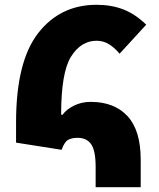

<svg xmlns="http://www.w3.org/2000/svg" viewBox="-20 -781 662 801"><path d="M379 -85Q379 -152 360.5 -179Q342 -206 304 -206Q279 -206 264 -197.5Q249 -189 237 -156L47 -186V-270Q47 -524 139 -642.5Q231 -761 383 -761Q445 -761 495 -741.5Q545 -722 590 -678L479 -557Q456 -584 433 -597.5Q410 -611 383 -611Q318 -611 276.5 -545Q235 -479 235 -303L241 -302Q256 -324 288 -340Q320 -356 358 -356Q457 -356 512 -296.5Q567 -237 567 -115V0H379Z"/></svg>

Font: Noto Sans Armenian Black
Style: Regular
Weight: 900
Designer: Monotype Design team
Foundry: Monotype Imaging Inc.
Version: Version 1.000